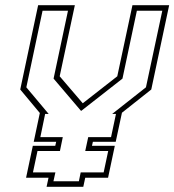

<svg xmlns="http://www.w3.org/2000/svg" viewBox="-20 -720 672 740"><path d="M159.5 0 167 -35H80.5L106.5 -158H193L196.5 -173.5H110L133.5 -284.5L58 -375L127 -700H268.5L210 -426L299 -322L432 -426L490.5 -700H632L563 -375L450 -285.5L426 -173.5H338L334.5 -158H422.5L396.5 -35H308.5L301 0ZM186 -21.5H284L291 -55.5H379.5L397 -138H308.5L320 -191.5H408L427 -281H412.5L542.5 -383.5L605.5 -678.5H507.5L452 -417L293.5 -293H292L186.5 -417L242 -678.5H144L81.5 -383.5L167.5 -281H154L135.5 -191.5H222L211 -138H124.5L107 -55.5H193.5Z"/></svg>

Font: Tourney Thin ExtraLight
Style: Italic
Weight: 250
Italic angle: -12°
Version: Version 1.015